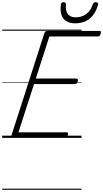

<svg xmlns="http://www.w3.org/2000/svg" viewBox="-20 -1248 934 1738"><path d="M107 0Q92 0 86 -5.5Q80 -11 84 -23L382 -949Q386 -959 392.5 -963.5Q399 -968 414 -968H880Q891 -968 893 -962Q895 -956 891 -943Q888 -930 882 -924Q876 -918 865 -918H427L304 -537H671Q682 -537 684 -530.5Q686 -524 684 -512Q680 -499 673.5 -493Q667 -487 657 -487H288L147 -50H582Q593 -50 595.5 -44Q598 -38 594 -25Q591 -12 584.5 -6Q578 0 568 0ZM660 -1037Q588 -1037 554 -1080Q520 -1123 531 -1208Q532 -1218 538 -1223Q544 -1228 556 -1228Q567 -1228 572.5 -1222.5Q578 -1217 577 -1208Q572 -1148 595 -1119.5Q618 -1091 665 -1091Q721 -1091 761.5 -1121.5Q802 -1152 819 -1207Q824 -1218 830 -1223Q836 -1228 847 -1228Q859 -1228 865 -1222Q871 -1216 868 -1206Q851 -1147 821.5 -1109.5Q792 -1072 751 -1054.5Q710 -1037 660 -1037ZM0 460H718V470H0ZM0 -20H718V0H0ZM0 -505H718V-500H0ZM0 -980H718V-970H0Z"/></svg>

Font: Playwrite NO Guides
Style: Regular
Weight: 400
Designer: Veronika Burian, José Scaglione
Foundry: TypeTogether
Version: Version 1.003